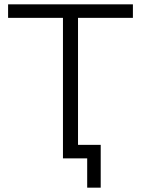

<svg xmlns="http://www.w3.org/2000/svg" viewBox="-20 -730 650 885"><path d="M592.6 -647.7H339.6V0H270.2V-647.7H17.3V-710H592.6ZM381.9 135V0H288.6V-62.3H444.2V135Z"/></svg>

Font: Raleway Thin
Style: Regular
Weight: 100
Designer: Matt McInerney, Pablo Impallari, Rodrigo Fuenzalida
Foundry: Matt McInerney, Pablo Impallari, Rodrigo Fuenzalida
Version: Version 4.026